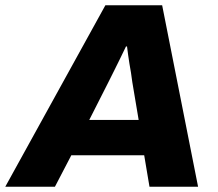

<svg xmlns="http://www.w3.org/2000/svg" viewBox="-58 -707 824 727"><path d="M-38 0 341 -687H556L692 0H508L488 -119H212L150 0ZM280 -253H467L443 -396Q441 -414 438 -431.5Q435 -449 432 -466.5Q429 -484 427 -500Q425 -516 423 -531H419Q409 -510 397 -485.5Q385 -461 373.5 -438Q362 -415 352 -395Z"/></svg>

Font: Archivo SemiBold ExtraBold
Style: Italic
Weight: 800
Italic angle: -10°
Version: Version 2.001